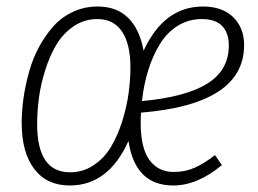

<svg xmlns="http://www.w3.org/2000/svg" viewBox="-20 -552 783 583"><path d="M721.2 -415Q721.2 -235.4 408.2 -210Q407.2 -198.7 407.2 -178.2Q407.2 -102.5 433.8 -66.2Q460.4 -29.8 507.8 -29.8Q542 -29.8 570.8 -42.5Q599.6 -55.2 632.8 -81.1L653.8 -50.8Q579.6 11.2 505.9 11.2Q390.1 11.2 370.1 -124Q309.6 11.2 191.9 11.2Q121.6 11.2 83.7 -39.3Q45.9 -89.8 45.9 -178.2Q45.9 -215.8 51.5 -254.9Q57.1 -293.9 68.4 -334.2Q79.6 -374.5 98.6 -409.7Q117.7 -444.8 142.3 -472.4Q167 -500 201.7 -516.1Q236.3 -532.2 276.9 -532.2Q334.5 -532.2 369.4 -497.6Q404.3 -462.9 416 -397.9Q478 -532.2 596.2 -532.2Q655.3 -532.2 688.2 -499.8Q721.2 -467.3 721.2 -415ZM192.9 -28.8Q232.4 -28.8 264.6 -50.5Q296.9 -72.3 317.1 -106.2Q337.4 -140.1 351.1 -183.8Q364.7 -227.5 370.4 -268.3Q376 -309.1 376 -347.2Q376 -418.9 350.3 -456.5Q324.7 -494.1 275.9 -494.1Q235.8 -494.1 203.6 -472.2Q171.4 -450.2 151.1 -416.3Q130.9 -382.3 117.2 -338.6Q103.5 -294.9 98.1 -254.2Q92.8 -213.4 92.8 -174.8Q92.8 -28.8 192.9 -28.8ZM592.8 -494.1Q552.7 -494.1 520 -473.9Q487.3 -453.6 465.6 -418.2Q443.8 -382.8 430.2 -339.1Q416.5 -295.4 411.1 -245.1Q543.9 -257.3 609.4 -298.1Q674.8 -338.9 674.8 -414.1Q674.8 -451.7 654.8 -472.9Q634.8 -494.1 592.8 -494.1Z"/></svg>

Font: Fira Sans Compressed ExtraLight
Style: Italic
Weight: 250
Width: 3
Italic angle: -8°
Designer: Carrois Corporate & Edenspiekermann AG
Foundry: Carrois Corporate GbR & Edenspiekermann AG
Version: Version 4.203;PS 004.203;hotconv 1.0.88;makeotf.lib2.5.64775